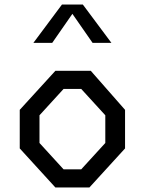

<svg xmlns="http://www.w3.org/2000/svg" viewBox="-20 -826 640 846"><path d="M224 0 67 -172V-342L224 -514H380L531 -342V-172L374 0ZM127 -637 253 -806H345L471 -637H388L299 -765L210 -637ZM154 -196 260 -80H338L444 -196V-318L338 -434H260L154 -318Z"/></svg>

Font: Moralerspace Krypton JPDOC
Style: Regular
Weight: 400
Version: v0.0.6; ttfautohint (v1.8.4.7-5d5b-dirty) -l 6 -r 45 -G 200 